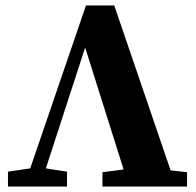

<svg xmlns="http://www.w3.org/2000/svg" viewBox="-20 -679 715 699"><path d="M9 0V-54L90 -66L293 -659H396L601 -59L661 -52V0H353V-52L430 -62L290 -506L147 -66L224 -54V0Z"/></svg>

Font: Source Serif 4
Style: Bold
Weight: 700
Designer: Frank Grießhammer
Foundry: Adobe
Version: Version 4.005;hotconv 1.1.0;makeotfexe 2.6.0